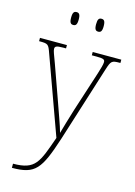

<svg xmlns="http://www.w3.org/2000/svg" viewBox="-142 -810 786 1122"><g transform="rotate(15 250.5 -248.5)"><path d="M328 -659C343 -659 351 -667 351 -698C351 -729 343 -737 328 -737C313 -737 305 -729 305 -698C305 -667 313 -659 328 -659ZM177 -659C192 -659 200 -667 200 -698C200 -729 192 -737 177 -737C162 -737 154 -729 154 -698C154 -667 162 -659 177 -659ZM47 215V240H48C188 240 218 198 282 1L426 -455C444 -512 448 -516 497 -516H501V-536H328V-516H359C403 -516 407 -509 407 -495C407 -481 399 -455 389 -423L311 -182C292 -119 277 -71 266 -30C255 -72 226 -147 202 -217L132 -413C114 -462 105 -483 105 -495C105 -510 112 -516 155 -516H172V-536H9V-516H11C63 -516 66 -514 84 -463L253 4C197 163 183 215 47 215Z"/></g></svg>

Font: Noto Serif Armenian SemiCondensed Thin
Style: Regular
Weight: 100
Width: 4
Designer: Monotype Design Team
Foundry: Monotype Imaging Inc.
Version: Version 2.008